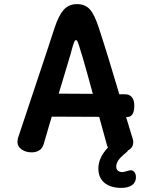

<svg xmlns="http://www.w3.org/2000/svg" viewBox="-20 -732 735 935"><path d="M642 131Q642 156 623 169.5Q604 183 571 183Q519 183 489 158.5Q459 134 459 88Q459 36 506 -14Q502 -19 501 -25L463 -163L232 -164Q225 -140 218.5 -118.5Q212 -97 207 -79L192 -28Q186 -9 170.5 0.5Q155 10 134 10Q106 10 85.5 -4Q65 -18 65 -41Q65 -46 67 -58Q67 -58 209 -484L244 -591Q265 -656 290 -684Q315 -712 355 -712Q394 -712 417 -687Q440 -662 460 -600Q503 -470 561 -273H589Q610 -273 622 -259Q634 -245 634 -218Q634 -162 599 -162H594L626 -57Q629 -48 629 -41Q629 -13 604 0Q600 7 593 12Q567 33 556.5 48.5Q546 64 546 79Q546 92 554 99Q562 106 576 106Q582 106 597 101.5Q612 97 616 97Q627 97 634.5 106Q642 115 642 131ZM432 -275Q402 -387 380 -461Q378 -468 376 -473Q374 -478 373 -483Q365 -511 360 -524Q355 -537 350 -537Q345 -537 340 -524Q335 -511 330 -492Q325 -472 323 -466L266 -276Z"/></svg>

Font: Mali SemiBold
Style: Regular
Weight: 600
Designer: Kitiyaporn Chalermlarp | Katatrad Aksorn Co.,Ltd.
Foundry: Cadson Demak Co.,Ltd.
Version: Version 1.000; ttfautohint (v1.6)